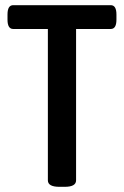

<svg xmlns="http://www.w3.org/2000/svg" viewBox="-20 -720 479 742"><path d="M210 2Q165 2 165 -23V-608H31Q9 -608 9 -644V-664Q9 -700 31 -700H408Q430 -700 430 -664V-644Q430 -608 408 -608H274V-23Q274 2 230 2Z"/></svg>

Font: Asap Condensed Medium
Style: Regular
Weight: 500
Width: 3
Designer: Pablo Cosgaya
Foundry: Omnibus-Type
Version: Version 3.001; ttfautohint (v1.8.4.7-5d5b)